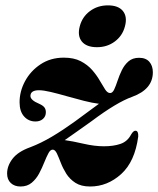

<svg xmlns="http://www.w3.org/2000/svg" viewBox="-20 -684 590 716"><path d="M495.5 -175Q483 -81 431.8 -34.8Q380.5 11.5 316 11.5Q282.5 11.5 261.2 -2.2Q240 -16 227.2 -36.2Q214.5 -56.5 206.8 -76.8Q199 -97 192.5 -111Q186 -125 177.5 -126Q168 -126.5 160.8 -113Q153.5 -99.5 145.2 -78.8Q137 -58 126 -37.2Q115 -16.5 98.2 -2.5Q81.5 11.5 56.5 11.5Q34 11.5 20.2 -1.5Q6.5 -14.5 6.5 -37Q6.5 -65.5 26.8 -92Q47 -118.5 93 -135Q132.5 -150 173.8 -174.5Q215 -199 260 -231.5Q287.5 -252 310.2 -268.5Q333 -285 349 -297Q324.5 -300 293 -308Q261.5 -316 229.2 -325.2Q197 -334.5 169.5 -341Q142 -347.5 125.5 -347.5Q93.5 -347.5 93.5 -326Q93.5 -310.5 126 -297Q140.5 -290.5 145.8 -283.2Q151 -276 151 -265.5Q151 -250 140.2 -240.5Q129.5 -231 112.5 -231Q86.5 -231 69.8 -249.8Q53 -268.5 53 -302.5Q53 -343.5 73.5 -381.5Q94 -419.5 131.2 -444.2Q168.5 -469 218 -469Q255.5 -469 281 -455.8Q306.5 -442.5 323.8 -422.8Q341 -403 352.2 -383.2Q363.5 -363.5 372.2 -350.2Q381 -337 390.5 -337Q399.5 -337 405.8 -350.2Q412 -363.5 418.5 -383.2Q425 -403 434.5 -422.5Q444 -442 459.2 -455.2Q474.5 -468.5 498.5 -468.5Q524 -468.5 537 -453.5Q550 -438.5 550 -414.5Q550 -351 473 -323Q415.5 -302.5 322 -232.5Q289 -209 263.8 -191.2Q238.5 -173.5 221.5 -161.5Q250.5 -157.5 291.5 -148Q332.5 -138.5 367.5 -138.5Q403.5 -138.5 429.5 -147.5Q455.5 -156.5 469 -182.5Q477.5 -197 485.5 -196.5Q496.5 -196 495.5 -175ZM341.5 -508Q302.5 -508 285.2 -529.2Q268 -550.5 277.5 -586Q286.5 -621 315.2 -642.5Q344 -664 382.5 -664Q421.5 -664 438.5 -642.8Q455.5 -621.5 446 -586Q437 -551 408.5 -529.5Q380 -508 341.5 -508Z"/></svg>

Font: Fraunces 72pt S000
Style: Bold Italic
Weight: 700
Italic angle: -16°
Version: Version 1.000; ttfautohint (v1.8.3)